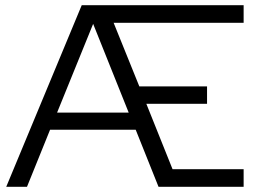

<svg xmlns="http://www.w3.org/2000/svg" viewBox="-20 -720 993 740"><path d="M4 0H84L173 -220H503L591 0H919V-68H645L544 -320H778V-387H517L418 -632H919V-700H295ZM200 -286 339 -628 476 -286Z"/></svg>

Font: Red Hat Display
Style: Regular
Weight: 400
Designer: Pentagram, MCKL
Foundry: Pentagram, MCKL
Version: Version 1.023